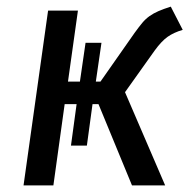

<svg xmlns="http://www.w3.org/2000/svg" viewBox="-20 -559 571 579"><path d="M51 0 125 -527H215L185 -313H221L238 -430H286L269 -313H283L386 -460Q399 -478 409 -490Q419 -502 431 -510.5Q443 -519 458 -525.5Q473 -532 495 -539L531 -469Q504 -461 485.5 -448Q467 -435 446 -406L357 -281L478 0H378L277 -245H259L242 -120H194L211 -245H175L141 0Z"/></svg>

Font: Yekcdsyqcyvpieeyorgstswgcgt
Style: Regular
Weight: 400
Italic angle: -8°
Designer: Carrois Corporate & Edenspiekermann
Foundry: Carrois Corporate GbR & Edenspiekermann AG
Version: Version 2.001